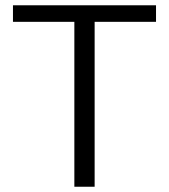

<svg xmlns="http://www.w3.org/2000/svg" viewBox="-20 -710 643 730"><path d="M339.8 0H262.7V-627H29.3V-689.9H573.2V-627H339.8Z"/></svg>

Font: Acari Sans
Style: Regular
Weight: 400
Designer: Alfredo Marco Pradil and Stefan Peev
Foundry: Hanken Design Co.
Version: Version 1.045;February 4, 2021;FontCreator 13.0.0.2655 64-bi